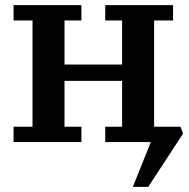

<svg xmlns="http://www.w3.org/2000/svg" viewBox="-20 -550 739 750"><path d="M298 5H33V-55H107V-470H33V-530H298V-470H232V-298H457V-470H391V-530H656V-470H582V-55H685L695 -28L559 180H499L569 5H391V-55H457V-234H232V-55H298Z"/></svg>

Font: PT Serif Caption
Style: Semibold
Weight: 600
Designer: A.Korolkova, O.Umpeleva, V.Yefimov
Foundry: ParaType Ltd
Version: Version 1.00;May 2, 2020;FontCreator 12.0.0.2544 64-bit